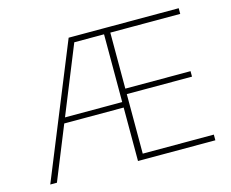

<svg xmlns="http://www.w3.org/2000/svg" viewBox="-96 -812 1139 947"><g transform="rotate(-15 473.5 -338.0)"><path d="M50 0 325 -676H505V-647H346L84 0ZM180 -273V-301H513V-273ZM516 0V-29H893V0ZM498 0V-676H530V0ZM510 -333V-361H863V-333ZM516 -647V-676H887V-647Z"/></g></svg>

Font: Outfit Thin
Style: Regular
Weight: 100
Designer: Rodrigo Fuenzalida
Foundry: fragTYPE
Version: Version 1.000